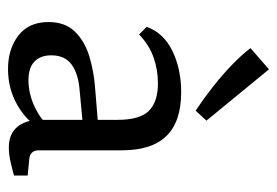

<svg xmlns="http://www.w3.org/2000/svg" viewBox="-126 -557 691 479"><g transform="rotate(90 219.5 -317.5)"><path d="M152 8Q102 8 68.5 -18Q35 -44 35 -93Q35 -135 59.5 -159.5Q84 -184 121 -195Q158 -206 196 -209L294 -217V-179L209 -171Q165 -168 141.5 -151Q118 -134 118 -100Q118 -73 133.5 -58Q149 -43 180 -43Q213 -43 245.5 -58Q278 -73 295 -95L304 -76Q283 -39 242.5 -15.5Q202 8 152 8ZM47 -338Q62 -380 107 -402Q152 -424 210 -424Q283 -424 319 -387.5Q355 -351 355 -276V-69Q355 -47 377 -45L418 -41V-7Q408 -4 387 1Q366 6 348 6Q318 6 300.5 -11Q283 -28 279 -61V-265Q279 -321 256.5 -343.5Q234 -366 188 -366Q154 -366 123 -355Q92 -344 66 -319ZM281 -487 256 -460Q226 -480 195.5 -504Q165 -528 140 -552.5Q115 -577 100 -597L153 -643Z"/></g></svg>

Font: Yrsa
Style: Regular
Weight: 400
Designer: Anna Giedrys (Yrsa+Rasa design), David Brezina (Yrsa art-direction, Rasa art-direction, design)
Foundry: Rosetta Type Foundry
Version: Version 2.004